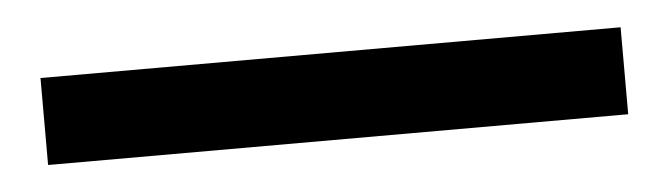

<svg xmlns="http://www.w3.org/2000/svg" viewBox="-24 -44 561 161"><g transform="rotate(-5 256.5 36.5)"><path d="M500.5 0V73.2H12.2V0Z"/></g></svg>

Font: Sansation
Style: Regular
Weight: 400
Designer: Bernd Montag
Version: Version 1.301